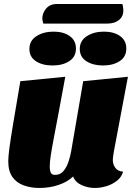

<svg xmlns="http://www.w3.org/2000/svg" viewBox="-20 -913 667 953"><path d="M176 20Q134 20 98.5 7.5Q63 -5 42 -34Q21 -63 21 -113Q21 -135 27 -180.5Q33 -226 46.5 -306Q60 -386 81 -510L304 -532Q284 -422 269.5 -345.5Q255 -269 245.5 -219Q236 -169 231.5 -138Q227 -107 227 -88Q227 -77 228.5 -67Q230 -57 235.5 -51Q241 -45 254 -45Q279 -45 295 -64Q311 -83 320 -110.5Q329 -138 333 -161L393 -510L615 -532L545 -160Q544 -152 542 -140Q540 -128 540 -118Q540 -98 552 -80.5Q564 -63 591 -61Q583 -33 559.5 -15Q536 3 507 11.5Q478 20 451 20Q417 20 385.5 6Q354 -8 343 -37Q315 -10 270.5 5Q226 20 176 20ZM195 -796Q193 -802 192 -807.5Q191 -813 190 -818Q189 -847 208.5 -870Q228 -893 261 -893H587Q590 -886 590.5 -879Q591 -872 592 -867Q594 -833 571.5 -814.5Q549 -796 514 -796ZM241 -588Q191 -588 158.5 -609Q126 -630 126 -670Q126 -711 161 -733.5Q196 -756 246 -756Q295 -756 326 -734Q357 -712 357 -672Q357 -631 324 -609.5Q291 -588 241 -588ZM491 -588Q442 -588 409 -609Q376 -630 376 -670Q376 -711 411 -733.5Q446 -756 496 -756Q545 -756 576 -734Q607 -712 607 -672Q607 -631 574 -609.5Q541 -588 491 -588Z"/></svg>

Font: Sansita Swashed Light Black
Style: Regular
Weight: 900
Version: Version 1.003